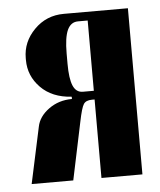

<svg xmlns="http://www.w3.org/2000/svg" viewBox="-42 -533 475 570"><g transform="rotate(-5 195.0 -247.5)"><path d="M359.9 -495.1V0H237.8V-233.9H230Q211.9 -233.9 205.1 -223.4Q198.2 -212.9 189.9 -171.9L153.8 0H29.8L65.9 -168Q71.8 -197.8 101.6 -219.5Q131.3 -241.2 170.9 -241.2V-248Q112.8 -251.5 78.9 -286.1Q44.9 -320.8 44.9 -368.2V-374Q44.9 -422.4 80.8 -458.7Q116.7 -495.1 168.9 -495.1ZM167 -346.2Q167 -302.2 176 -281Q185.1 -259.8 205.1 -259.8H237.8V-469.2H209Q187.5 -469.2 177.2 -447Q167 -424.8 167 -377Z"/></g></svg>

Font: Moniqa Black Heading
Style: Regular
Weight: 900
Designer: Rajesh Rajput
Foundry: Rajesh Rajput
Version: Version 1.000